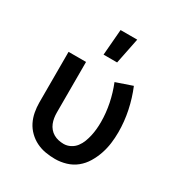

<svg xmlns="http://www.w3.org/2000/svg" viewBox="-179 -884 957 1018"><g transform="rotate(30 300.0 -375.0)"><path d="M304 8Q275 8 245.5 3Q216 -2 189.5 -15Q163 -28 141.5 -49Q120 -70 107 -96Q94 -122 88.5 -151.5Q83 -181 83 -210V-520H190V-210Q190 -194 192.5 -178Q195 -162 201 -147Q207 -132 217.5 -119.5Q228 -107 242 -99Q256 -91 272 -87.5Q288 -84 304 -84Q325 -84 344.5 -94Q364 -104 377 -121Q390 -138 397.5 -158Q405 -178 409.5 -198.5Q414 -219 416 -240Q418 -261 418 -283Q418 -339 406.5 -395Q395 -451 374 -503L473 -537Q498 -477 511.5 -412.5Q525 -348 525 -283Q525 -248 520.5 -214Q516 -180 505 -147.5Q494 -115 476 -85Q458 -55 431.5 -33.5Q405 -12 371.5 -2Q338 8 304 8ZM251 -600 264 -758H366L334 -600Z"/></g></svg>

Font: Iosevka Semibold Extended
Style: Regular
Weight: 600
Width: 7
Monospace: yes
Designer: Belleve Invis
Foundry: Belleve Invis
Version: Version 32.5.0; ttfautohint (v1.8.4)